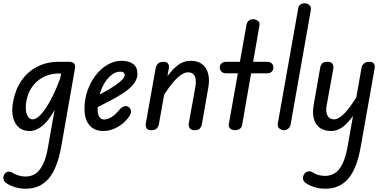

<svg xmlns="http://www.w3.org/2000/svg" viewBox="-49 -792 2328 1168"><path d="M132 5Q72 5 44 -43.5Q16 -92 31 -175Q45 -249 82.5 -303Q120 -357 178 -386.5Q236 -416 308 -416H359L348 -345H312Q233 -345 179 -299Q125 -253 111 -175Q103 -125 114.5 -95.5Q126 -66 150 -66Q183 -66 228 -131.5Q273 -197 317 -314L306 -174Q269 -84 223 -39.5Q177 5 132 5ZM108 356Q69 356 37 345Q5 334 -15 319Q-27 309 -28.5 294Q-30 279 -20 265Q-12 254 2 252.5Q16 251 29 260Q43 269 64 275.5Q85 282 107 282Q141 282 167.5 264Q194 246 213.5 205.5Q233 165 244 97L335 -416H372Q393 -416 402 -405Q411 -394 407 -375L323 103Q299 234 246.5 295Q194 356 108 356Z M580 5Q525 5 495 -30.5Q465 -66 465 -131Q465 -189 483.5 -241.5Q502 -294 533.5 -334.5Q565 -375 605.5 -398.5Q646 -422 690 -422Q736 -422 761.5 -402.5Q787 -383 787 -343Q787 -319 774.5 -297.5Q762 -276 742.5 -258Q723 -240 699.5 -225Q676 -210 654 -197Q633 -186 604.5 -171Q576 -156 549.5 -142.5Q523 -129 505 -120L519 -197Q532 -203 548.5 -212Q565 -221 582.5 -231Q600 -241 615 -249Q656 -273 683 -296.5Q710 -320 710 -336Q710 -344 703.5 -350Q697 -356 684 -356Q647 -356 615 -323.5Q583 -291 564 -238.5Q545 -186 545 -124Q545 -97 555.5 -81Q566 -65 583 -65Q605 -65 628.5 -79.5Q652 -94 672 -118Q690 -140 706 -145Q722 -150 735 -140Q745 -133 748 -117Q751 -101 730 -74Q702 -38 661.5 -16.5Q621 5 580 5Z M871 0Q848 0 842 -12Q836 -24 837 -35L898 -378Q900 -388 905 -396.5Q910 -405 920 -410.5Q930 -416 947 -416Q966 -416 973.5 -405Q981 -394 978 -376L917 -33Q916 -26 906.5 -13Q897 0 871 0ZM1134 0Q1112 0 1104.5 -13.5Q1097 -27 1099 -39L1140 -267Q1144 -289 1141.5 -308Q1139 -327 1128 -339.5Q1117 -352 1095 -352Q1063 -352 1024 -313Q985 -274 934 -192L950 -301Q989 -360 1027 -391Q1065 -422 1111 -422Q1155 -422 1181.5 -401Q1208 -380 1217.5 -342.5Q1227 -305 1218 -258L1178 -30Q1176 -23 1168 -11.5Q1160 0 1134 0Z M1381 0Q1365 0 1352.5 -9Q1340 -18 1343 -37L1451 -644Q1455 -659 1465.5 -667Q1476 -675 1489 -675Q1506 -675 1519.5 -665.5Q1533 -656 1529 -635L1424 -32Q1421 -15 1408.5 -7.5Q1396 0 1381 0ZM1328 -346Q1308 -346 1298 -356.5Q1288 -367 1288 -382Q1288 -396 1298 -406Q1308 -416 1328 -416H1574Q1595 -416 1604.5 -406Q1614 -396 1614 -382Q1614 -367 1604.5 -356.5Q1595 -346 1574 -346Z M1678 0Q1664 0 1651 -10Q1638 -20 1641 -41L1765 -740Q1768 -758 1779 -765Q1790 -772 1803 -772Q1821 -772 1833 -761Q1845 -750 1842 -731L1719 -35Q1716 -18 1704 -9Q1692 0 1678 0Z M1967 5Q1903 5 1874.5 -37.5Q1846 -80 1860 -158L1900 -386Q1902 -394 1910 -405Q1918 -416 1944 -416Q1967 -416 1974 -403Q1981 -390 1979 -377L1938 -149Q1931 -110 1943.5 -88Q1956 -66 1983 -66Q2012 -66 2048.5 -104.5Q2085 -143 2134 -224L2118 -115Q2077 -52 2041 -23.5Q2005 5 1967 5ZM1931 356Q1892 356 1859.5 345Q1827 334 1808 319Q1795 309 1794 294Q1793 279 1803 265Q1811 254 1825 251Q1839 248 1852 256Q1866 266 1886.5 272Q1907 278 1929 278Q1962 278 1988.5 261Q2015 244 2034.5 204.5Q2054 165 2066 97L2150 -378Q2152 -388 2157 -396.5Q2162 -405 2172 -410.5Q2182 -416 2199 -416Q2218 -416 2225.5 -405Q2233 -394 2230 -376L2145 103Q2122 234 2069.5 295Q2017 356 1931 356Z"/></svg>

Font: Edu VIC WA NT Beginner Medium
Style: Regular
Weight: 500
Designer: Tina and Corey Anderson
Foundry: Google for Education
Version: Version 1.003